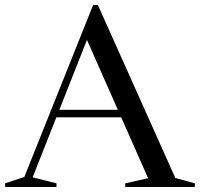

<svg xmlns="http://www.w3.org/2000/svg" viewBox="-30 -745 796 765"><path d="M668.5 -36 746.5 -14.5V0H469V-14.5L560 -35L453 -277.5H194.5L100 -38.5L195 -14.5V0H-9.5V-14.5L67 -40L172 -302.5V-307.5H174L341 -725H360ZM206.5 -307.5H439.5L316.5 -586Z"/></svg>

Font: Newsreader Display
Style: Regular
Weight: 400
Designer: Hugues Gentile
Foundry: Production Type
Version: Version 1.001